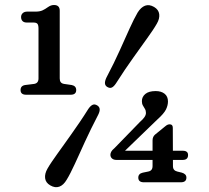

<svg xmlns="http://www.w3.org/2000/svg" viewBox="-20 -736 844 775"><path d="M88.4 -645H115.3Q126.5 -645 130.9 -640.1Q135.4 -635.2 135.4 -620.1V-419.6Q135.4 -409.7 131 -404.2Q126.6 -398.7 117.8 -397.3L81.5 -392.8Q63 -389.9 63 -372.5Q63 -353.6 85.7 -353.6H265.1Q287.6 -353.6 287.6 -372.5Q287.6 -389 269.6 -392.8L238.5 -397.3Q229.3 -398.9 225.2 -404.3Q221.1 -409.7 221.1 -419.3V-692.9Q221.1 -715.8 197.9 -715.8Q191.7 -715.8 185.8 -713.8Q179.9 -711.7 173.4 -707.2Q162 -698.9 151.3 -694Q140.6 -689.1 123 -689.1H89.8Q78.1 -689.1 71.6 -682.8Q65.1 -676.6 65.1 -667.4Q65.1 -657 70.9 -651Q76.7 -645 88.4 -645ZM595.8 -169.2Q595.8 -177.4 598.5 -183Q601.2 -188.7 605.6 -192.5L645.6 -225.1Q651.9 -230.6 656.3 -232.4Q660.6 -234.2 665.1 -234.2Q677.5 -234.2 677.5 -220.2L678.1 -65.9Q678.1 -56 682.7 -50.8Q687.2 -45.6 695.5 -43.6L714.1 -39.1Q722.8 -36.6 727.6 -31.7Q732.4 -26.7 732.4 -19.1Q732.4 -0.2 709.7 -0.2H560.9Q538.2 -0.2 538.2 -19.1Q538.2 -35 556.4 -39.1L578.4 -43.6Q586.9 -45.2 591.4 -50.6Q595.8 -56 595.8 -65.9ZM544.9 -243.8Q556.4 -253.8 562.8 -262.8Q569.1 -271.8 569.1 -280.2Q569.1 -289.7 565 -296.4Q560.9 -303.1 556.8 -310.2Q552.7 -317.3 552.7 -327.8Q552.7 -345.2 566.7 -356.8Q580.6 -368.4 608.5 -368.4Q630.8 -368.4 644.4 -357.6Q658 -346.8 658 -326.3Q658 -310.8 650 -294.2Q641.9 -277.5 614.6 -253.1L465.8 -109.4L457.5 -127.7H717.7Q727.3 -127.7 733.2 -123.6Q739.1 -119.5 739.1 -110.1Q739.1 -90.5 717.4 -90.5H449.9Q438.6 -90.5 432.1 -96.4Q425.6 -102.2 425.6 -111.4Q425.6 -116.9 429 -123.6Q432.4 -130.2 442.2 -138.2ZM447.9 -399.1Q439.3 -386.2 431.1 -382.6Q422.9 -379.1 413 -385Q404.6 -390 403.7 -399Q402.8 -407.9 409 -421.7Q425.3 -452.5 438.9 -480.5Q452.5 -508.5 463.8 -533.5Q475.2 -558.6 485 -580.7Q494.9 -602.8 503.5 -621.7Q512.2 -640.7 520.1 -656.7Q528.1 -672.8 535.5 -685.3Q548.7 -706.6 565.5 -713Q582.3 -719.3 602 -707.9Q620.4 -697 622.7 -678.9Q625 -660.8 613 -640.3Q605.9 -627.8 596.1 -613.2Q586.3 -598.7 574.1 -581.6Q561.8 -564.5 547.7 -544.8Q533.6 -525.2 517.5 -502.5Q501.3 -479.9 484 -454.3Q466.6 -428.7 447.9 -399.1ZM336.7 -296.6Q345.8 -309.5 354.1 -313Q362.3 -316.5 372 -310.8Q381.2 -305.3 382.3 -296.2Q383.4 -287 376.7 -273.4Q361 -243.5 347.6 -215.9Q334.1 -188.2 322.6 -163.2Q311.1 -138.1 301.1 -115.9Q291 -93.6 282.1 -74.4Q273.1 -55.1 265 -39.1Q256.9 -23.1 249.2 -10.6Q236.3 11.4 219.3 17.5Q202.2 23.6 182.8 12.2Q164.3 1.5 162.1 -16.7Q159.9 -34.8 171.7 -55.4Q178.8 -67.9 188.9 -82.8Q199 -97.6 211.4 -115Q223.8 -132.4 238.2 -152.4Q252.6 -172.3 268.5 -195Q284.4 -217.6 301.8 -243Q319.1 -268.4 336.7 -296.6Z"/></svg>

Font: Fraunces SuperSoft Wonky
Style: Regular
Weight: 900
Version: Version 1.000;[b76b70a41]